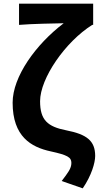

<svg xmlns="http://www.w3.org/2000/svg" viewBox="-20 -818 555 1049"><path d="M432 211C480 141 500 71 500 34C500 -49 454 -84 342 -106C240 -126 199 -162 199 -265C199 -390 337 -590 484 -682H489V-798H84V-682C154 -688 277 -690 328 -691C175 -575 49 -399 49 -257C49 -72 150 -14 257 9C348 29 370 41 370 72C370 103 351 126 317 171Z"/></svg>

Font: Noto Sans CJK SC
Style: Bold
Weight: 700
Designer: Ryoko NISHIZUKA 西塚涼子 (kana, bopomofo & ideographs); Paul D. Hunt (Latin, Greek & Cyrillic); Sandoll Communications 산돌커뮤니
Foundry: Adobe
Version: Version 2.004;hotconv 1.0.118;makeotfexe 2.5.65603